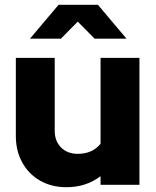

<svg xmlns="http://www.w3.org/2000/svg" viewBox="-20 -770 651 800"><path d="M257 10Q195 10 147.5 -17Q100 -44 73 -92.5Q46 -141 46 -203V-529H208V-225Q208 -182 234.5 -155.5Q261 -129 304 -129Q365 -129 399 -171V-529H561V0H399V-36Q339 10 257 10ZM374 -609 304 -680 234 -609H105L224 -750H388L507 -609Z"/></svg>

Font: Red Hat Display Black
Style: Regular
Weight: 900
Designer: Pentagram, MCKL
Foundry: Pentagram, MCKL
Version: Version 1.023; ttfautohint (v1.8.3)